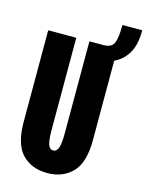

<svg xmlns="http://www.w3.org/2000/svg" viewBox="-124 -901 756 988"><g transform="rotate(15 254.0 -407.0)"><path d="M225 11Q142 11 91.5 -41Q41 -93 41 -213.5V-700H190.5V-207.5Q190.5 -155 198.8 -132Q207 -109 225 -109Q243.5 -109 252 -132Q260.5 -155 260.5 -207.5V-700H333.5Q379.5 -700 391.2 -729.5Q403 -759 403 -825H508.5Q508.5 -745.5 480.5 -700.5Q452.5 -655.5 409.5 -637V-213.5Q409.5 -93 358.5 -41Q307.5 11 225 11Z"/></g></svg>

Font: Trispace Condensed
Style: Bold
Weight: 700
Width: 3
Designer: Tyler Finck
Foundry: Etcetera Type Company
Version: Version 1.210; ttfautohint (v1.8.3)